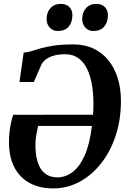

<svg xmlns="http://www.w3.org/2000/svg" viewBox="-20 -986 682 1016"><path d="M83 -552 105.5 -708.5Q125 -708.5 145.5 -715.2Q166 -722 194 -730Q222 -738 264 -744.5Q306 -751 369 -751Q426.5 -751 473 -729.8Q519.5 -708.5 552.2 -668.8Q585 -629 602.5 -574Q620 -519 620 -452Q620 -351.5 591.8 -267Q563.5 -182.5 513.8 -120Q464 -57.5 399.5 -23.2Q335 11 262 11Q189 11 136.5 -17.8Q84 -46.5 55.8 -101.2Q27.5 -156 27.5 -234Q27.5 -277 34.8 -317.8Q42 -358.5 49.5 -378.5L472 -379Q472.5 -384 473 -389.2Q473.5 -394.5 473.8 -399.8Q474 -405 474 -410Q476 -475 468 -528.2Q460 -581.5 441.8 -619.8Q423.5 -658 394.5 -678.5Q365.5 -699 325.5 -699Q293.5 -699 269 -692.8Q244.5 -686.5 227.8 -675.2Q211 -664 201 -648.5L159 -552ZM466.5 -319.5H181.5Q175.5 -292.5 171.5 -268.8Q167.5 -245 167.5 -218Q167.5 -181 173.8 -150Q180 -119 193.8 -96Q207.5 -73 230 -60.2Q252.5 -47.5 284 -47.5Q326.5 -47.5 363.2 -74.8Q400 -102 427.2 -161.5Q454.5 -221 466.5 -319.5ZM285.5 -822Q259.5 -822 242.8 -840.5Q226 -859 226.5 -887Q227.5 -922.5 247.8 -944Q268 -965.5 300.5 -965.5Q332 -965.5 348 -947.8Q364 -930 363 -903.5Q362.5 -867 343 -844.5Q323.5 -822 285.5 -822ZM473.5 -822Q448 -822 431.2 -840.5Q414.5 -859 415 -887Q416 -922.5 436 -944Q456 -965.5 488.5 -965.5Q519.5 -965.5 535.8 -947.8Q552 -930 551 -903.5Q550.5 -867 530.8 -844.5Q511 -822 473.5 -822Z"/></svg>

Font: Merriweather 20pt
Style: Bold Italic
Weight: 700
Italic angle: -7.8°
Version: Version 2.101